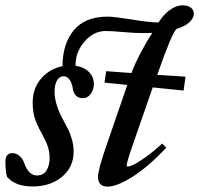

<svg xmlns="http://www.w3.org/2000/svg" viewBox="-38 -691 749 723"><path d="M85 11.2Q19 11.2 -11.7 -25.4Q-17.6 -48.8 -17.6 -82.5Q-17.6 -114.3 8.8 -114.3Q23.4 -114.3 35.4 -104Q47.4 -93.8 53.7 -75.7Q70.3 -30.3 101.1 -30.3Q125.5 -30.3 137.2 -49.3Q148.9 -68.4 148.9 -96.2Q148.9 -119.1 141.6 -140.4Q134.3 -161.6 117.7 -191.4Q101.1 -220.7 93 -246.3Q85 -272 85 -304.2Q85 -358.4 116.9 -395.3Q148.9 -432.1 197.3 -441.9Q197.8 -526.9 240.2 -577.6Q282.7 -628.4 368.2 -628.4Q389.2 -628.4 461.4 -617.2Q525.4 -606.4 559.1 -606.4Q576.2 -634.8 600.6 -652.8Q625 -670.9 650.4 -670.9Q668.9 -670.9 680.4 -662.4Q691.9 -653.8 691.9 -640.1Q691.9 -622.6 675.3 -607.2Q658.7 -591.8 626.5 -582Q607.9 -563.5 556.2 -415L553.7 -409.2L660.6 -402.3L653.3 -350.1L537.1 -361.8L460.4 -141.1Q439 -79.1 439 -67.9Q439 -64 442.9 -64Q449.7 -64 463.9 -70.3Q478 -76.7 507.8 -97.4Q537.6 -118.2 572.8 -150.4L588.4 -134.8Q518.1 -61 460 -24.7Q401.9 11.7 367.2 11.7Q331.1 11.7 331.1 -24.9Q331.1 -51.3 360.8 -137.2L441.4 -371.1L355.5 -379.9L361.8 -422.9L457 -416Q470.2 -452.1 494.1 -496.8Q518.1 -541.5 535.6 -567.4Q526.9 -566.4 499 -566.4Q468.8 -566.4 425.8 -570.3Q382.8 -574.2 360.4 -574.2Q314.9 -574.2 281.2 -535.6Q247.6 -497.1 246.6 -450.2V-443.4Q277.3 -439 296.4 -420.4Q315.4 -401.9 315.4 -374.5Q315.4 -353.5 303.7 -337.4Q292 -321.3 273.9 -321.3Q240.7 -321.3 235.4 -361.3Q232.9 -378.4 223.9 -391.1Q214.8 -403.8 202.1 -403.8Q185.5 -403.8 176.5 -387.7Q167.5 -371.6 167.5 -345.7Q167.5 -299.3 199.2 -240.7Q212.9 -215.8 220 -201.2Q227.1 -186.5 233.2 -164.3Q239.3 -142.1 239.3 -120.6Q239.3 -61.5 195.3 -25.1Q151.4 11.2 85 11.2Z"/></svg>

Font: Elstob SemiBold
Style: Italic
Weight: 600
Italic angle: -20°
Designer: Peter S. Baker
Version: Version 1.015